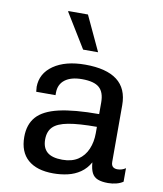

<svg xmlns="http://www.w3.org/2000/svg" viewBox="-85 -825 770 905"><g transform="rotate(10 300.0 -373.0)"><path d="M231 10Q152 10 109.5 -27.1Q67 -64.2 67 -136Q67 -195.8 99.4 -232.5Q131.8 -269.2 204.1 -286Q276.5 -302.8 396 -302.8V-358.5Q396 -407.2 371.2 -429.1Q346.5 -451 288.5 -451Q235.8 -451 206.9 -428.9Q178 -406.8 178 -366.5V-355H85.5Q84.2 -370.8 83.8 -375.9Q83.2 -381 83.2 -380.1Q83.2 -379.2 83.4 -377Q83.5 -374.8 83.5 -376.5Q83.5 -442.5 140.4 -481.8Q197.2 -521 291.5 -521Q393 -521 444.4 -481.8Q495.8 -442.5 495.8 -363.2V-92.2Q495.8 -75.5 503.8 -68.5Q511.8 -61.5 525.2 -61.5Q547.8 -61.5 564.8 -73.8V-9Q552 0 532.9 5Q513.8 10 493.2 10Q463.2 10 444.1 2.5Q425 -5 415.8 -22.9Q406.5 -40.8 404 -73.2Q386.5 -42 359.6 -23.6Q332.8 -5.2 299.8 2.4Q266.8 10 231 10ZM262 -60.8Q307.5 -60.8 337.1 -80.6Q366.8 -100.5 381.4 -134.9Q396 -169.2 396 -211V-241.8Q309.5 -241.8 259.2 -232.4Q209 -223 187.5 -201.2Q166 -179.5 166 -141Q166 -101.2 189.2 -81Q212.5 -60.8 262 -60.8ZM268.8 -589 168.2 -753 169 -756H262.5L340.5 -589Z"/></g></svg>

Font: Chivo Mono Medium
Style: Regular
Weight: 500
Monospace: yes
Designer: Hector Gatti
Foundry: Omnibus-Type
Version: Version 1.008